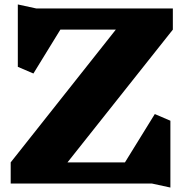

<svg xmlns="http://www.w3.org/2000/svg" viewBox="-20 -824 830 862"><path d="M541 -95 675 -312 745 -282V18L662 0H28V-95L500 -691H251L130 -494L60 -524V-804L143 -786H756V-691L283 -95Z"/></svg>

Font: Inknut Antiqua Black
Style: Regular
Weight: 900
Designer: Claus Eggers Sørensen
Foundry: Claus Eggers Sørensen
Version: Version 1.003; ttfautohint (v1.8.2) -l 8 -r 50 -G 200 -x 14 